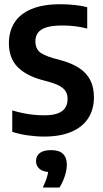

<svg xmlns="http://www.w3.org/2000/svg" viewBox="-20 -622 474 885"><path d="M183 7.5Q146.5 7.5 106.8 1.8Q67 -4 36.5 -14.5V-113Q60 -106 85 -100.8Q110 -95.5 134.8 -93Q159.5 -90.5 183 -90.5Q222 -90.5 245.8 -99.2Q269.5 -108 280.5 -124.8Q291.5 -141.5 291.5 -165Q291.5 -184.5 283.8 -199Q276 -213.5 256.5 -224.8Q237 -236 201 -246L169.5 -254.5Q96 -275.5 58.5 -316Q21 -356.5 21 -423Q21 -477 46.5 -517.5Q72 -558 124.8 -580.2Q177.5 -602.5 259 -602.5Q291 -602.5 324 -599Q357 -595.5 382 -589V-490.5Q355.5 -497.5 326.2 -501Q297 -504.5 268.5 -504.5Q221 -504.5 193.8 -495.8Q166.5 -487 154.8 -470.8Q143 -454.5 143 -432Q143 -402 159.8 -385Q176.5 -368 228.5 -353L260 -344.5Q311.5 -330.5 345.5 -308Q379.5 -285.5 396.2 -252.5Q413 -219.5 413 -173.5Q413 -118 386.8 -77.2Q360.5 -36.5 309.2 -14.5Q258 7.5 183 7.5ZM177.5 242.5Q192.5 210.5 198.2 188.2Q204 166 204 143L227.5 171.5H217Q181 171.5 163.5 157.5Q146 143.5 146 120.5Q146 97 163.2 83.5Q180.5 70 216 70Q253 70 270.5 87.2Q288 104.5 288 137Q288 161.5 278.5 190.5Q269 219.5 254 242.5Z"/></svg>

Font: Encode Sans SC Condensed SemiBold
Style: Regular
Weight: 600
Width: 3
Designer: Multiple Designers
Foundry: Impallari Type
Version: Version 3.002